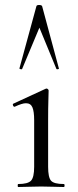

<svg xmlns="http://www.w3.org/2000/svg" viewBox="-20 -750 313 770"><path d="M53 0Q51 0 51 -6Q51 -12 53 -12Q92 -12 104.5 -25.5Q117 -39 117 -81V-268Q117 -303 110 -319.5Q103 -336 84 -336Q76 -336 65 -332.5Q54 -329 39 -322Q35 -321 32.5 -326.5Q30 -332 33 -334L163 -394Q166 -395 167 -395Q169 -395 172 -392.5Q175 -390 175 -387Q175 -379 174 -348Q173 -317 173 -269V-81Q173 -39 184.5 -25.5Q196 -12 236 -12Q239 -12 239 -6Q239 0 236 0Q218 0 194.5 -1Q171 -2 145 -2Q119 -2 95.5 -1Q72 0 53 0ZM216 -476Q218 -474 213 -472.5Q208 -471 206 -474L138 -639L69 -474Q68 -471 62.5 -472.5Q57 -474 58 -476L126 -725Q127 -730 137 -730Q147 -730 149 -725Z"/></svg>

Font: Cormorant Infant Light
Style: Regular
Weight: 400
Version: Version 4.001